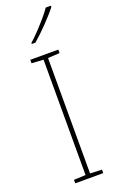

<svg xmlns="http://www.w3.org/2000/svg" viewBox="-180 -997 643 1043"><g transform="rotate(-20 141.5 -476.0)"><path d="M223 0H61V-20L129 -23V-690L61 -694V-714H223V-694L155 -690V-23L223 -20ZM267 -945Q254 -928 236.5 -908.5Q219 -889 199.5 -868.5Q180 -848 159.5 -828.5Q139 -809 119 -792H98V-798Q121 -818 147.5 -846Q174 -874 198.5 -902.5Q223 -931 237 -952H267Z"/></g></svg>

Font: Noto Sans Cham Thin
Style: Regular
Weight: 250
Version: Version 2.002